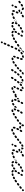

<svg xmlns="http://www.w3.org/2000/svg" viewBox="2048 -2397 618 4798"><g transform="rotate(90 2357.0 2.0)"><path d="M71 -1Q70 4 72 8Q74 12 77 15Q80 19 84 20Q92 24 101 21Q110 18 113 9L116 3Q118 -1 118 -5Q118 -10 117 -14Q115 -18 112 -21Q109 -25 105 -27Q97 -30 88 -27Q79 -24 75 -15L73 -9Q71 -5 71 -1ZM335 14Q339 12 341 8Q344 4 345 0Q346 -4 345 -9Q343 -18 335 -23Q327 -28 318 -26Q307 -24 297 -23Q293 -23 289 -21Q285 -19 282 -15Q279 -12 278 -7Q276 -3 277 1Q278 11 285 17Q292 22 301 22Q314 20 327 18Q332 17 335 14ZM225 4Q234 8 242 4Q251 0 254 -8Q257 -17 254 -25Q254 -25 254 -25Q254 -28 256 -32Q259 -40 255 -49Q252 -57 243 -61Q239 -62 234 -62Q230 -62 226 -60Q222 -59 219 -55Q215 -52 214 -48Q205 -25 213 -8Q216 1 225 4ZM433 -30Q436 -39 432 -47Q430 -51 426 -54Q423 -57 419 -58Q414 -60 410 -59Q406 -59 402 -57Q391 -52 381 -47Q373 -43 369 -35Q366 -26 370 -17Q372 -13 375 -10Q378 -7 382 -6Q386 -4 391 -4Q395 -4 399 -6Q411 -11 422 -17Q430 -21 433 -30ZM103 -73Q103 -68 105 -64Q106 -60 109 -57Q112 -53 116 -52Q125 -48 134 -51Q142 -54 146 -63L157 -86Q160 -94 157 -103Q154 -112 145 -115Q141 -117 137 -117Q132 -118 128 -116Q124 -114 121 -111Q118 -108 116 -104L105 -81Q103 -77 103 -73ZM500 -73Q502 -82 496 -90Q494 -94 490 -96Q486 -98 482 -99Q478 -100 473 -99Q469 -98 465 -95L460 -92Q452 -87 451 -77Q449 -68 454 -61Q457 -57 461 -54Q465 -52 469 -51Q473 -51 478 -51Q482 -52 486 -55L491 -59Q499 -64 500 -73ZM243 -97Q246 -88 255 -84Q263 -80 272 -84Q281 -87 285 -95L294 -117Q298 -126 295 -134Q292 -143 283 -147Q279 -149 275 -149Q270 -149 266 -148Q262 -146 258 -143Q255 -140 253 -136L244 -114Q240 -106 243 -97ZM42 -183Q44 -192 38 -200Q35 -203 31 -205Q28 -208 23 -208Q19 -209 14 -208Q10 -207 6 -204Q-6 -194 -13 -189Q-21 -184 -22 -175Q-24 -166 -18 -158Q-13 -150 -4 -149Q5 -147 13 -153Q20 -158 34 -168Q41 -174 42 -183ZM235 -149Q234 -148 234 -149Q234 -149 233 -149Q227 -149 221 -149Q212 -148 205 -155Q199 -161 198 -170Q198 -180 204 -187Q211 -193 220 -194Q227 -194 234 -194Q240 -194 246 -193Q250 -193 254 -191Q258 -189 261 -186Q264 -183 266 -179Q267 -175 267 -171Q262 -170 258 -169Q249 -165 243 -159Q238 -154 235 -149ZM248 -226Q251 -229 255 -231L258 -233L276 -242Q280 -244 284 -244Q289 -244 293 -243Q297 -242 301 -239Q304 -236 306 -232Q310 -223 307 -215Q304 -206 296 -202L283 -195Q281 -198 278 -201Q272 -208 264 -212Q261 -213 258 -214V-215H251Q249 -216 247 -216Q245 -216 243 -216Q243 -216 243 -217Q243 -217 243 -218Q245 -222 248 -226ZM122 -236Q124 -245 119 -253Q115 -261 106 -264Q97 -266 89 -262Q78 -255 66 -248Q58 -242 57 -233Q55 -224 60 -216Q62 -213 66 -210Q70 -208 74 -207Q79 -206 83 -207Q87 -208 91 -210Q102 -217 111 -223Q119 -227 122 -236ZM328 -261Q325 -252 330 -244Q332 -240 335 -237Q338 -234 343 -232Q347 -231 351 -231Q356 -232 360 -234L381 -244Q389 -249 392 -257Q395 -266 391 -275Q387 -283 378 -286Q369 -289 361 -285L340 -274Q331 -270 328 -261ZM182 -232Q191 -230 199 -234Q207 -238 210 -247Q213 -255 209 -264Q203 -275 192 -281Q182 -287 169 -287Q159 -288 152 -281Q146 -275 145 -266Q145 -261 147 -257Q148 -253 151 -250Q154 -246 158 -245Q162 -243 167 -242Q168 -242 169 -242Q174 -235 182 -232Z M644 6Q648 -2 645 -11Q643 -15 640 -18Q637 -22 633 -23Q629 -25 624 -25Q620 -26 616 -24Q607 -21 599 -19Q595 -18 591 -15Q587 -12 585 -8Q583 -5 582 0Q581 4 583 9Q585 18 593 23Q601 27 610 25Q621 22 632 18Q640 15 644 6ZM784 16Q781 19 777 21Q773 23 769 24Q764 24 760 23Q744 17 734 7Q727 0 727 -9Q727 -18 734 -25Q737 -28 741 -30Q745 -32 749 -32Q754 -32 758 -30Q762 -28 765 -25Q768 -22 774 -20Q780 -18 784 -14Q788 -9 789 -3Q789 0 789 4Q789 5 789 6Q789 7 788 8Q787 12 784 16ZM542 22Q533 23 526 18Q518 13 513 6Q508 -1 505 -10Q504 -14 504 -18Q504 -23 506 -27Q509 -31 512 -34Q515 -37 520 -38Q524 -39 528 -39Q533 -39 537 -37Q541 -35 544 -31Q547 -28 548 -24Q549 -22 549 -21Q550 -20 551 -19Q554 -17 557 -13Q559 -10 560 -5Q560 -4 560 -3Q559 2 559 7Q559 8 558 10Q558 11 557 12Q552 20 542 22ZM868 10Q871 7 873 3Q875 -1 876 -5Q876 -10 875 -14Q872 -23 864 -27Q855 -31 847 -28Q837 -25 828 -23Q824 -22 820 -19Q817 -17 815 -13Q812 -9 812 -5Q811 0 812 4Q814 13 822 18Q830 23 839 20Q849 18 860 14Q864 13 868 10ZM956 -35Q959 -44 954 -52Q952 -56 949 -59Q945 -62 941 -63Q937 -64 932 -64Q928 -64 924 -62Q915 -57 906 -53Q902 -51 899 -47Q896 -44 895 -40Q894 -36 894 -31Q894 -27 896 -23Q900 -14 909 -11Q918 -8 926 -12Q935 -17 945 -22Q953 -26 956 -35ZM688 -14Q684 -13 679 -14Q675 -14 671 -17Q667 -19 665 -23Q659 -30 661 -39Q662 -49 670 -54Q677 -60 685 -66Q688 -69 693 -70Q697 -71 701 -71Q703 -70 704 -70Q706 -70 707 -69Q707 -63 710 -57Q713 -49 719 -42Q718 -41 718 -41Q712 -35 708 -27Q708 -27 708 -27Q702 -22 696 -18Q692 -15 688 -14ZM741 -102Q746 -110 755 -112Q764 -115 772 -110Q776 -108 779 -105Q781 -101 783 -97Q784 -93 783 -88Q783 -84 781 -80Q776 -71 772 -63Q771 -60 768 -57Q765 -54 762 -52Q756 -54 749 -54Q745 -54 740 -53Q733 -58 730 -66Q728 -74 731 -82Q736 -91 741 -102ZM1012 -65Q1014 -69 1015 -73Q1016 -77 1015 -82Q1014 -86 1011 -90Q1006 -98 997 -99Q988 -101 980 -95Q972 -90 970 -81Q969 -71 974 -64Q977 -60 980 -58Q984 -55 989 -54Q993 -54 997 -55Q1002 -56 1005 -58L1006 -59Q1010 -61 1012 -65ZM474 -55Q465 -57 460 -64Q454 -72 456 -81Q458 -90 465 -95Q472 -100 481 -107Q484 -110 489 -111Q493 -112 497 -111Q494 -106 492 -100Q489 -92 489 -83Q489 -74 493 -65Q493 -63 495 -61Q493 -60 491 -59Q483 -53 474 -55ZM513 -74Q510 -83 513 -91Q517 -102 523 -112Q525 -116 529 -119Q532 -122 537 -123Q541 -124 545 -124Q550 -123 554 -121Q562 -116 564 -107Q567 -99 562 -90Q558 -82 555 -75Q553 -70 550 -67Q547 -64 543 -62Q541 -62 540 -61Q538 -61 536 -61Q533 -61 529 -62Q528 -62 527 -62Q526 -62 526 -62Q526 -62 526 -62Q517 -66 513 -74ZM775 -144Q777 -135 785 -129Q792 -124 801 -126Q811 -128 816 -136L827 -153Q832 -160 830 -170Q829 -179 821 -184Q813 -189 804 -187Q795 -185 790 -178L778 -161Q773 -153 775 -144ZM562 -155Q562 -145 568 -139Q575 -132 584 -132Q594 -132 600 -138Q607 -145 614 -151Q621 -157 622 -166Q623 -175 617 -183Q611 -190 602 -190Q592 -191 585 -185Q577 -178 569 -171Q562 -164 562 -155ZM633 -213Q631 -204 636 -196Q640 -188 650 -185Q659 -183 667 -188Q675 -192 683 -197Q692 -201 694 -210Q697 -219 693 -227Q688 -236 680 -238Q671 -241 662 -237Q653 -232 644 -226Q636 -222 633 -213ZM873 -226 874 -227Q878 -235 876 -244Q873 -253 865 -258Q857 -262 848 -260Q839 -257 834 -249V-248Q830 -241 826 -234Q823 -230 823 -225Q822 -221 823 -217Q824 -212 827 -209Q830 -205 833 -203Q841 -198 851 -200Q860 -203 864 -211Q869 -218 872 -225Q873 -225 873 -225Q873 -225 873 -225ZM715 -254Q711 -246 714 -237Q717 -228 725 -224Q733 -220 742 -223Q752 -226 760 -228Q765 -229 768 -232Q772 -235 774 -239Q776 -242 777 -247Q777 -251 776 -256Q774 -265 766 -269Q758 -274 749 -272Q739 -269 728 -265Q719 -262 715 -254Z M993 267Q992 272 994 276Q996 280 999 283Q1002 287 1006 289Q1014 292 1023 289Q1032 286 1036 277L1038 272Q1042 263 1038 255Q1035 246 1027 242Q1018 238 1009 242Q1001 245 997 254L994 259Q993 263 993 267ZM1026 205Q1029 214 1038 218Q1042 219 1046 220Q1051 220 1055 218Q1059 216 1062 213Q1065 210 1067 206L1077 184Q1081 176 1078 167Q1074 158 1066 154Q1062 152 1057 152Q1053 152 1049 154Q1044 155 1041 158Q1038 162 1036 166L1026 188Q1022 196 1026 205ZM1065 117Q1068 126 1077 130Q1081 132 1085 132Q1090 132 1094 130Q1098 129 1101 126Q1105 122 1107 118L1116 96Q1120 88 1117 79Q1114 70 1105 66Q1097 63 1088 66Q1079 69 1075 78L1065 100Q1062 109 1065 117ZM1104 29Q1108 38 1116 42Q1125 46 1133 42Q1142 39 1146 31L1156 8Q1158 4 1158 0Q1158 -5 1156 -9Q1155 -13 1152 -16Q1148 -20 1144 -21Q1136 -25 1127 -22Q1118 -19 1115 -10L1105 12Q1101 21 1104 29ZM1458 11Q1463 4 1462 -5Q1462 -10 1459 -13Q1457 -17 1454 -20Q1450 -23 1446 -24Q1441 -25 1437 -25Q1427 -23 1416 -23Q1407 -22 1401 -15Q1395 -9 1395 1Q1395 5 1397 9Q1399 13 1402 16Q1406 19 1410 21Q1414 22 1418 22Q1431 22 1443 20Q1452 19 1458 11ZM1548 -30Q1549 -39 1544 -47Q1542 -51 1538 -53Q1535 -56 1530 -57Q1526 -58 1521 -57Q1517 -56 1513 -54Q1504 -48 1496 -43Q1492 -41 1489 -38Q1486 -34 1485 -30Q1483 -26 1484 -21Q1484 -17 1486 -13Q1491 -4 1500 -2Q1509 1 1517 -3Q1527 -9 1538 -16Q1546 -21 1548 -30ZM1363 -17Q1359 -19 1356 -22Q1353 -26 1352 -30Q1350 -34 1351 -39Q1352 -50 1355 -64Q1357 -69 1359 -72Q1362 -76 1366 -78Q1370 -80 1374 -81Q1378 -82 1383 -81Q1392 -78 1397 -70Q1401 -62 1399 -53Q1397 -46 1396 -40Q1390 -36 1384 -31Q1378 -24 1375 -15Q1375 -15 1375 -14Q1374 -14 1373 -14Q1372 -14 1371 -14Q1367 -15 1363 -17ZM1604 -65Q1606 -69 1607 -73Q1608 -78 1607 -82Q1606 -86 1603 -90Q1598 -98 1589 -99Q1580 -101 1572 -95L1570 -94Q1566 -91 1563 -87Q1561 -83 1560 -79Q1560 -75 1561 -70Q1562 -66 1564 -62Q1570 -55 1579 -53Q1588 -52 1596 -57L1598 -59Q1602 -61 1604 -65ZM1038 -89Q1040 -98 1035 -106Q1032 -109 1028 -112Q1024 -114 1020 -115Q1016 -116 1011 -115Q1007 -114 1003 -111L980 -96Q977 -93 974 -89Q972 -85 971 -81Q970 -77 971 -72Q972 -68 974 -64Q980 -57 989 -55Q998 -53 1006 -58L1029 -74Q1037 -80 1038 -89ZM1200 -97Q1200 -101 1199 -106Q1197 -110 1194 -113Q1191 -116 1187 -118Q1179 -122 1170 -119Q1161 -116 1157 -107Q1152 -96 1148 -85Q1145 -76 1148 -68Q1152 -59 1161 -56Q1165 -54 1170 -55Q1174 -55 1178 -56Q1182 -58 1185 -61Q1188 -65 1190 -69Q1194 -79 1198 -88Q1200 -92 1200 -97ZM1387 -153 1383 -141 1380 -133Q1378 -129 1378 -124Q1378 -120 1380 -116Q1381 -112 1385 -109Q1388 -105 1392 -104Q1401 -100 1409 -104Q1418 -108 1421 -116L1424 -124L1429 -136L1430 -137Q1433 -146 1429 -155Q1426 -163 1417 -167Q1413 -168 1408 -168Q1404 -168 1400 -166Q1396 -164 1393 -161Q1389 -158 1388 -154ZM1124 -146Q1126 -155 1121 -163Q1118 -167 1115 -169Q1111 -172 1107 -172Q1102 -173 1098 -173Q1093 -172 1090 -169L1066 -154Q1063 -151 1060 -148Q1058 -144 1057 -140Q1056 -135 1057 -131Q1057 -126 1060 -123Q1065 -115 1074 -113Q1083 -111 1091 -116L1114 -132Q1122 -137 1124 -146ZM1249 -178Q1248 -187 1241 -193Q1234 -199 1224 -198Q1215 -198 1209 -190Q1202 -181 1194 -171Q1189 -164 1190 -155Q1192 -145 1199 -140Q1203 -137 1207 -136Q1212 -135 1216 -136Q1221 -137 1224 -139Q1228 -141 1231 -145Q1237 -154 1244 -161Q1250 -169 1249 -178ZM1182 -209Q1189 -215 1198 -219Q1201 -220 1204 -220Q1202 -223 1201 -226Q1201 -226 1201 -227Q1195 -231 1188 -231Q1181 -231 1175 -226Q1165 -219 1152 -211Q1145 -205 1143 -196Q1141 -187 1146 -179Q1149 -176 1153 -173Q1157 -171 1162 -170Q1162 -171 1163 -173L1173 -195Q1176 -203 1182 -209ZM1412 -200Q1417 -192 1426 -190Q1435 -188 1443 -193Q1451 -198 1453 -207Q1457 -222 1457 -234Q1457 -243 1450 -250Q1444 -256 1435 -257Q1425 -257 1419 -250Q1412 -244 1412 -234Q1412 -227 1409 -217Q1407 -208 1412 -200ZM1308 -216Q1316 -221 1318 -230Q1321 -239 1316 -247Q1311 -255 1302 -257Q1293 -260 1285 -255Q1277 -250 1268 -244Q1266 -243 1265 -242Q1257 -236 1255 -227Q1254 -218 1259 -210Q1262 -207 1266 -204Q1269 -202 1274 -201Q1278 -201 1283 -201Q1287 -202 1291 -205Q1292 -206 1293 -207Q1300 -212 1308 -216ZM1223 -251 1232 -274Q1236 -282 1245 -285Q1254 -289 1262 -285Q1266 -283 1269 -281Q1272 -278 1273 -274Q1264 -269 1255 -263Q1253 -262 1252 -260Q1245 -255 1240 -248Q1235 -240 1233 -231Q1232 -227 1233 -222Q1225 -226 1222 -235Q1219 -243 1223 -251ZM1366 -238Q1357 -236 1349 -241Q1341 -247 1340 -256Q1339 -260 1340 -265Q1340 -269 1343 -273Q1345 -276 1349 -279Q1353 -281 1357 -282Q1369 -285 1382 -286Q1390 -287 1397 -282Q1404 -277 1406 -269Q1404 -268 1403 -266Q1396 -260 1393 -251Q1391 -247 1390 -242Q1389 -242 1388 -241Q1387 -241 1386 -241Q1376 -240 1366 -238Z M1934 -1Q1935 -5 1934 -10Q1933 -14 1930 -18Q1928 -21 1924 -24Q1916 -29 1907 -26Q1898 -24 1893 -16L1881 3Q1879 7 1878 11Q1878 16 1879 20Q1880 24 1883 28Q1885 31 1889 34Q1897 39 1906 36Q1915 34 1920 26L1931 7Q1934 3 1934 -1ZM1740 -2Q1741 -6 1740 -11Q1739 -15 1737 -19Q1734 -23 1731 -25Q1723 -30 1714 -28Q1705 -26 1699 -19Q1692 -7 1688 -1Q1682 7 1684 16Q1685 25 1693 30Q1697 33 1701 34Q1706 35 1710 34Q1714 33 1718 31Q1722 29 1724 25Q1729 18 1737 6Q1740 2 1740 -2ZM2194 18Q2198 15 2200 11Q2202 7 2203 3Q2203 -2 2202 -6Q2200 -15 2192 -20Q2184 -24 2175 -22Q2165 -19 2156 -18Q2152 -18 2148 -16Q2144 -13 2141 -10Q2138 -6 2137 -2Q2136 2 2137 7Q2138 16 2145 22Q2152 28 2162 26Q2174 25 2186 22Q2191 20 2194 18ZM2282 -24Q2285 -28 2286 -32Q2287 -36 2286 -41Q2286 -45 2283 -49Q2279 -57 2270 -60Q2261 -62 2253 -57Q2243 -52 2234 -47Q2230 -45 2227 -41Q2224 -38 2223 -34Q2222 -29 2222 -25Q2223 -20 2225 -16Q2229 -8 2238 -5Q2247 -3 2255 -7Q2265 -12 2275 -18Q2279 -21 2282 -24ZM2108 -36Q2107 -40 2108 -45Q2111 -56 2115 -68Q2118 -77 2127 -81Q2135 -85 2144 -82Q2148 -80 2152 -77Q2155 -74 2157 -70Q2159 -66 2159 -62Q2159 -57 2158 -53Q2155 -47 2154 -41Q2154 -41 2153 -41Q2145 -40 2137 -35Q2129 -31 2123 -24Q2122 -22 2120 -19Q2117 -21 2115 -23Q2113 -25 2111 -28Q2109 -32 2108 -36ZM1984 -85Q1983 -94 1975 -100Q1972 -102 1967 -103Q1963 -104 1958 -103Q1954 -103 1950 -100Q1946 -98 1944 -94Q1937 -85 1931 -76Q1926 -68 1928 -59Q1929 -50 1937 -44Q1945 -39 1954 -41Q1963 -43 1968 -50Q1975 -60 1981 -68Q1986 -76 1984 -85ZM1791 -86Q1789 -95 1782 -101Q1778 -103 1774 -104Q1769 -105 1765 -105Q1761 -104 1757 -101Q1753 -99 1750 -95Q1744 -87 1738 -77Q1733 -69 1734 -60Q1736 -51 1744 -46Q1747 -43 1752 -42Q1756 -41 1761 -42Q1765 -43 1769 -46Q1773 -48 1775 -52Q1781 -61 1787 -69Q1793 -77 1791 -86ZM2347 -73Q2349 -82 2344 -90Q2338 -97 2329 -99Q2320 -101 2312 -96L2310 -94Q2306 -91 2304 -88Q2301 -84 2301 -80Q2300 -75 2301 -71Q2302 -66 2304 -63Q2307 -59 2310 -57Q2314 -54 2319 -53Q2323 -52 2327 -53Q2332 -54 2335 -57L2338 -58Q2345 -64 2347 -73ZM1624 -85Q1625 -95 1620 -102Q1614 -110 1605 -111Q1596 -113 1588 -107Q1580 -101 1572 -95Q1568 -93 1566 -89Q1564 -85 1563 -81Q1562 -77 1563 -72Q1564 -68 1567 -64Q1572 -56 1581 -55Q1590 -53 1598 -59Q1607 -65 1615 -71Q1622 -76 1624 -85ZM2144 -117Q2147 -108 2155 -104Q2159 -102 2163 -102Q2168 -101 2172 -103Q2176 -104 2180 -107Q2183 -110 2185 -114Q2190 -122 2196 -133Q2200 -141 2197 -150Q2195 -159 2187 -163Q2178 -168 2169 -165Q2160 -163 2156 -154Q2150 -144 2145 -135Q2141 -126 2144 -117ZM1690 -136Q1692 -140 1692 -144Q1693 -149 1691 -153Q1689 -157 1686 -160Q1680 -167 1671 -168Q1661 -168 1655 -162Q1647 -155 1640 -148Q1633 -142 1632 -133Q1632 -124 1638 -117Q1644 -110 1653 -109Q1663 -108 1670 -115Q1677 -121 1685 -129Q1688 -132 1690 -136ZM2041 -155Q2040 -165 2033 -171Q2030 -174 2026 -175Q2022 -177 2017 -176Q2013 -176 2009 -174Q2005 -172 2002 -169Q1994 -160 1987 -151Q1981 -144 1982 -135Q1983 -125 1990 -120Q1997 -114 2006 -115Q2016 -115 2022 -123Q2029 -131 2035 -139Q2042 -146 2041 -155ZM1846 -147Q1848 -151 1848 -156Q1847 -160 1845 -164Q1843 -168 1840 -171Q1833 -178 1824 -177Q1814 -176 1808 -169Q1801 -161 1793 -152Q1791 -149 1789 -144Q1788 -140 1788 -136Q1789 -131 1791 -127Q1793 -123 1796 -120Q1800 -118 1804 -116Q1808 -115 1813 -115Q1817 -116 1821 -118Q1825 -120 1828 -124Q1835 -132 1842 -140Q1845 -143 1846 -147ZM1754 -209Q1754 -219 1747 -225Q1740 -231 1731 -231Q1721 -230 1715 -224L1701 -209Q1695 -202 1695 -192Q1696 -183 1703 -177Q1706 -174 1710 -172Q1714 -171 1719 -171Q1723 -171 1727 -173Q1731 -175 1734 -178L1748 -193Q1755 -200 1754 -209ZM2104 -206Q2107 -210 2107 -214Q2108 -218 2107 -223Q2106 -227 2103 -231Q2100 -234 2096 -236Q2092 -239 2088 -239Q2084 -240 2079 -239Q2075 -238 2071 -235Q2062 -228 2053 -220Q2046 -214 2045 -205Q2045 -196 2051 -188Q2057 -181 2066 -181Q2075 -180 2082 -186Q2090 -193 2098 -199Q2102 -202 2104 -206ZM1911 -205Q1913 -209 1914 -213Q1915 -218 1914 -222Q1913 -226 1910 -230Q1905 -237 1895 -239Q1886 -240 1879 -235Q1869 -228 1860 -221Q1853 -215 1852 -205Q1851 -196 1857 -189Q1863 -182 1872 -181Q1882 -180 1889 -186Q1897 -193 1905 -199Q1909 -201 1911 -205ZM2186 -205Q2186 -201 2188 -196Q2189 -192 2193 -189Q2196 -186 2200 -184Q2204 -183 2208 -183Q2213 -183 2217 -184Q2221 -186 2224 -189Q2228 -192 2229 -197Q2235 -211 2237 -223Q2238 -228 2236 -232Q2235 -236 2233 -240Q2230 -243 2226 -246Q2222 -248 2218 -249Q2209 -250 2201 -244Q2194 -239 2192 -230Q2191 -223 2188 -214Q2186 -210 2186 -205ZM2006 -197Q2004 -201 2004 -206Q2004 -210 2005 -215Q2007 -219 2008 -223Q2008 -224 2008 -225Q2008 -225 2008 -225Q2008 -226 2008 -226Q2008 -235 2014 -243Q2020 -250 2029 -250Q2033 -251 2038 -250Q2042 -248 2045 -245Q2046 -245 2046 -245Q2046 -244 2046 -244Q2042 -241 2038 -237Q2032 -232 2028 -224Q2023 -216 2023 -207Q2022 -203 2023 -199Q2019 -199 2016 -199Q2011 -198 2006 -197ZM1996 -257Q1997 -257 1997 -258Q1995 -266 1988 -272Q1980 -277 1972 -275Q1959 -274 1947 -270Q1943 -269 1939 -266Q1936 -263 1934 -259Q1931 -255 1931 -251Q1931 -246 1932 -242Q1935 -233 1943 -229Q1951 -224 1960 -227Q1969 -230 1978 -231Q1980 -231 1982 -232Q1984 -233 1986 -234Q1987 -237 1988 -241Q1990 -250 1996 -257ZM2136 -230Q2127 -234 2124 -243Q2123 -248 2123 -252Q2124 -256 2126 -260Q2128 -264 2131 -267Q2134 -270 2138 -272Q2151 -276 2163 -278Q2171 -280 2179 -275Q2186 -271 2188 -263Q2188 -263 2188 -262Q2180 -257 2176 -249Q2172 -242 2170 -234Q2162 -232 2153 -229Q2144 -226 2136 -230ZM1775 -232Q1766 -235 1762 -243Q1757 -252 1760 -260Q1763 -269 1771 -274Q1784 -281 1799 -283Q1808 -284 1815 -278Q1822 -272 1823 -263Q1824 -262 1824 -261Q1824 -260 1824 -260Q1818 -258 1813 -255Q1806 -249 1801 -242Q1799 -239 1798 -237Q1795 -236 1792 -234Q1784 -230 1775 -232Z M2494 26Q2498 25 2502 22Q2505 19 2507 15Q2509 11 2510 6Q2511 -3 2505 -10Q2499 -17 2489 -18Q2481 -19 2475 -21Q2466 -25 2458 -21Q2449 -18 2445 -9Q2444 -5 2444 -1Q2443 4 2445 8Q2447 12 2450 15Q2453 18 2457 20Q2470 26 2485 27Q2490 27 2494 26ZM2743 20Q2752 17 2756 9Q2761 0 2758 -8Q2757 -13 2754 -16Q2751 -19 2747 -22Q2743 -24 2738 -24Q2734 -24 2730 -23Q2724 -21 2720 -20Q2718 -20 2717 -20Q2716 -20 2716 -20Q2716 -20 2716 -20Q2711 -20 2707 -18Q2703 -17 2700 -14Q2696 -10 2694 -6Q2693 -2 2693 2Q2692 12 2699 18Q2705 25 2715 25Q2715 25 2716 25Q2726 25 2743 20ZM2594 -21Q2596 -30 2591 -38Q2588 -42 2584 -44Q2581 -47 2576 -48Q2572 -49 2568 -48Q2563 -47 2559 -44Q2550 -38 2542 -34Q2534 -29 2531 -20Q2529 -11 2534 -3Q2536 1 2539 4Q2543 6 2547 8Q2551 9 2556 8Q2560 8 2564 6Q2574 0 2584 -7Q2592 -12 2594 -21ZM2837 -25Q2840 -28 2841 -32Q2843 -37 2842 -41Q2842 -46 2840 -50Q2835 -58 2826 -60Q2817 -63 2809 -59Q2800 -54 2790 -49Q2782 -45 2779 -36Q2776 -27 2780 -19Q2782 -15 2786 -12Q2789 -9 2793 -7Q2798 -6 2802 -6Q2807 -7 2811 -9Q2821 -14 2831 -19Q2835 -21 2837 -25ZM2667 -45Q2666 -49 2667 -54Q2669 -65 2672 -77Q2675 -86 2683 -91Q2691 -95 2700 -93Q2705 -92 2708 -89Q2712 -86 2714 -82Q2716 -78 2716 -74Q2717 -69 2716 -65Q2713 -54 2711 -46Q2711 -45 2711 -44Q2710 -43 2710 -42Q2705 -41 2699 -39Q2691 -36 2684 -30Q2683 -29 2682 -28Q2679 -29 2676 -32Q2673 -34 2670 -37Q2668 -41 2667 -45ZM2434 -89Q2437 -98 2445 -102Q2454 -106 2462 -103Q2467 -102 2470 -99Q2473 -96 2475 -92Q2477 -88 2478 -83Q2478 -79 2477 -75Q2473 -64 2471 -55Q2470 -52 2469 -50Q2468 -48 2466 -45Q2457 -45 2449 -42Q2446 -41 2443 -39Q2434 -42 2430 -49Q2425 -57 2427 -66Q2430 -77 2434 -89ZM2659 -99Q2659 -99 2659 -99Q2652 -105 2643 -105Q2634 -106 2628 -99Q2620 -92 2612 -85Q2605 -79 2604 -70Q2604 -60 2610 -53Q2616 -46 2625 -46Q2634 -45 2642 -51Q2643 -52 2644 -54Q2644 -56 2645 -58Q2647 -70 2651 -84Q2653 -92 2659 -99ZM2901 -65Q2903 -69 2904 -73Q2905 -77 2904 -82Q2903 -86 2900 -90Q2895 -97 2886 -99Q2877 -101 2869 -95L2866 -94Q2859 -88 2857 -79Q2855 -70 2861 -62Q2866 -55 2875 -53Q2884 -51 2892 -57L2895 -59Q2899 -61 2901 -65ZM2391 -78Q2393 -82 2394 -86Q2395 -91 2394 -95Q2393 -99 2390 -103Q2385 -110 2375 -112Q2366 -113 2359 -108Q2350 -102 2341 -96Q2338 -93 2335 -89Q2333 -85 2332 -81Q2331 -77 2332 -72Q2333 -68 2335 -64Q2338 -61 2342 -58Q2346 -56 2350 -55Q2354 -54 2359 -55Q2363 -56 2367 -58Q2376 -65 2385 -72Q2389 -74 2391 -78ZM2405 -126Q2404 -130 2404 -135Q2404 -139 2406 -143Q2408 -147 2412 -150Q2420 -157 2428 -164Q2431 -167 2435 -168Q2439 -170 2443 -170Q2442 -168 2441 -165Q2438 -157 2437 -149Q2436 -140 2439 -131Q2441 -128 2442 -125Q2439 -124 2435 -122Q2427 -118 2421 -111Q2418 -112 2415 -114Q2412 -115 2409 -118Q2406 -122 2405 -126ZM2698 -128Q2701 -119 2710 -115Q2714 -114 2718 -113Q2723 -113 2727 -115Q2731 -116 2735 -119Q2738 -122 2740 -126Q2744 -136 2749 -146Q2753 -154 2750 -163Q2747 -172 2739 -176Q2735 -178 2731 -178Q2726 -178 2722 -177Q2718 -176 2714 -173Q2711 -170 2709 -166Q2704 -155 2699 -145Q2695 -137 2698 -128ZM2461 -138Q2464 -130 2472 -126Q2481 -122 2489 -125Q2498 -128 2502 -136Q2507 -146 2512 -156Q2516 -164 2513 -173Q2510 -182 2502 -186Q2498 -188 2493 -188Q2489 -188 2484 -187Q2480 -186 2477 -183Q2473 -180 2471 -176Q2466 -165 2462 -155Q2458 -147 2461 -138ZM2742 -212Q2743 -203 2750 -198Q2754 -195 2758 -194Q2763 -193 2767 -193Q2772 -194 2775 -196Q2779 -199 2782 -202Q2787 -210 2795 -219Q2801 -227 2800 -236Q2798 -245 2791 -251Q2784 -257 2774 -255Q2765 -254 2759 -247Q2752 -237 2746 -229Q2740 -222 2742 -212ZM2503 -221Q2505 -212 2513 -207Q2521 -203 2530 -205Q2539 -208 2544 -216Q2549 -225 2555 -234Q2559 -242 2557 -252Q2555 -261 2547 -265Q2539 -270 2530 -268Q2521 -265 2516 -257Q2510 -248 2505 -238Q2500 -230 2503 -221Z M3227 26Q3236 23 3240 15Q3245 7 3242 -2Q3240 -11 3231 -16Q3223 -20 3214 -17Q3205 -15 3200 -15Q3199 -15 3198 -15Q3189 -15 3182 -9Q3175 -2 3175 7Q3175 12 3177 16Q3178 20 3181 23Q3184 26 3188 28Q3193 30 3197 30Q3199 30 3200 30Q3212 30 3227 26ZM3327 -30Q3329 -39 3325 -47Q3323 -51 3319 -54Q3315 -56 3311 -58Q3307 -59 3302 -58Q3298 -58 3294 -55Q3284 -49 3274 -44Q3270 -42 3268 -39Q3265 -35 3263 -31Q3262 -27 3263 -22Q3263 -18 3265 -14Q3270 -6 3279 -3Q3288 0 3296 -5Q3306 -10 3317 -16Q3325 -21 3327 -30ZM3131 -16Q3125 -23 3125 -32V-33Q3125 -45 3129 -61Q3131 -65 3133 -69Q3136 -72 3140 -75Q3144 -77 3148 -77Q3153 -78 3157 -77Q3161 -75 3165 -73Q3168 -70 3171 -66Q3173 -62 3173 -58Q3174 -53 3173 -49Q3170 -38 3170 -33V-32Q3170 -31 3170 -30Q3169 -28 3169 -27Q3168 -26 3167 -25Q3161 -19 3157 -12Q3155 -11 3152 -10Q3150 -10 3147 -10Q3138 -10 3131 -16ZM3392 -73Q3394 -82 3388 -90Q3383 -97 3374 -99Q3365 -101 3357 -95L3352 -92Q3349 -90 3346 -86Q3344 -82 3343 -78Q3342 -73 3343 -69Q3344 -64 3347 -61Q3352 -53 3361 -51Q3370 -50 3378 -55L3383 -59Q3390 -64 3392 -73ZM2919 -78Q2921 -81 2922 -86Q2923 -90 2922 -95Q2921 -99 2919 -103Q2914 -110 2904 -112Q2895 -114 2888 -109Q2877 -102 2868 -95Q2864 -93 2862 -89Q2860 -85 2859 -81Q2858 -77 2859 -72Q2860 -68 2863 -64Q2868 -56 2877 -55Q2886 -53 2894 -59Q2903 -65 2913 -71Q2916 -74 2919 -78ZM3155 -122Q3155 -117 3157 -113Q3158 -109 3161 -105Q3164 -102 3168 -100Q3176 -96 3185 -99Q3194 -102 3198 -110Q3203 -120 3208 -131Q3213 -139 3210 -148Q3207 -157 3199 -161Q3195 -163 3190 -163Q3186 -164 3182 -163Q3177 -161 3174 -158Q3170 -155 3168 -151Q3163 -140 3158 -130Q3156 -126 3155 -122ZM2997 -130Q3000 -134 3000 -138Q3001 -143 3000 -147Q2999 -151 2997 -155Q2994 -159 2991 -161Q2987 -164 2982 -164Q2978 -165 2974 -164Q2969 -163 2966 -161Q2957 -155 2947 -148Q2943 -145 2940 -142Q2938 -138 2937 -134Q2936 -129 2937 -125Q2938 -120 2940 -117Q2946 -109 2955 -107Q2964 -105 2972 -110Q2983 -118 2991 -124Q2995 -126 2997 -130ZM3072 -195Q3073 -199 3073 -204Q3071 -205 3068 -206Q3060 -210 3054 -217Q3050 -220 3048 -225Q3044 -224 3040 -222Q3037 -221 3034 -217Q3027 -210 3019 -202Q3012 -196 3011 -187Q3011 -177 3017 -171Q3024 -164 3033 -163Q3042 -163 3049 -169Q3059 -178 3067 -187Q3070 -190 3072 -195ZM3121 -173Q3112 -176 3107 -184Q3103 -192 3106 -201Q3108 -210 3116 -214Q3125 -219 3134 -216Q3141 -214 3150 -214Q3160 -213 3166 -207Q3173 -200 3172 -191Q3172 -189 3172 -186Q3172 -184 3171 -183Q3164 -180 3159 -175Q3155 -172 3153 -169Q3152 -169 3151 -169Q3150 -169 3150 -169Q3134 -169 3121 -173ZM3200 -206Q3200 -202 3201 -197Q3202 -193 3205 -189Q3207 -186 3211 -184Q3219 -179 3228 -181Q3237 -183 3242 -191L3254 -212Q3256 -215 3257 -220Q3257 -224 3256 -229Q3255 -233 3252 -236Q3250 -240 3246 -242Q3238 -247 3229 -245Q3220 -242 3215 -234L3203 -214Q3201 -211 3200 -206ZM3071 -231Q3064 -238 3065 -248Q3066 -256 3068 -264Q3068 -265 3069 -267Q3069 -269 3070 -270Q3071 -272 3072 -274Q3073 -278 3077 -281Q3080 -284 3084 -286Q3089 -287 3093 -287Q3097 -287 3102 -285Q3110 -281 3113 -272Q3116 -264 3113 -255Q3110 -250 3110 -245Q3110 -242 3109 -240Q3108 -237 3107 -235Q3106 -234 3106 -234Q3099 -230 3094 -225Q3092 -224 3090 -224Q3088 -224 3086 -224Q3077 -224 3071 -231Z M3549 -1Q3548 4 3550 8Q3552 12 3555 15Q3558 19 3562 20Q3566 22 3570 22Q3575 23 3579 21Q3583 19 3586 16Q3590 13 3591 9L3592 8Q3594 4 3594 0Q3594 -5 3592 -9Q3591 -13 3588 -16Q3585 -19 3581 -21Q3577 -23 3572 -23Q3568 -24 3563 -22Q3559 -20 3556 -17Q3553 -14 3551 -10V-9Q3549 -5 3549 -1ZM3820 8Q3826 0 3824 -9Q3823 -13 3820 -17Q3818 -21 3814 -23Q3810 -26 3806 -26Q3802 -27 3797 -26Q3786 -24 3776 -23Q3767 -22 3761 -15Q3755 -8 3756 1Q3756 6 3758 10Q3760 14 3764 17Q3767 19 3771 21Q3776 22 3780 22Q3793 20 3806 18Q3815 16 3820 8ZM3704 4Q3713 8 3721 4Q3725 2 3728 -1Q3732 -4 3733 -8Q3735 -12 3735 -17Q3735 -21 3733 -25Q3733 -25 3733 -25Q3733 -28 3735 -32Q3738 -40 3734 -49Q3731 -57 3722 -61Q3718 -62 3713 -62Q3709 -62 3705 -60Q3701 -59 3698 -55Q3694 -52 3693 -48Q3684 -25 3692 -8Q3695 1 3704 4ZM3908 -22Q3911 -26 3912 -30Q3914 -34 3913 -39Q3913 -43 3911 -47Q3907 -55 3898 -58Q3889 -61 3881 -57Q3870 -52 3860 -47Q3852 -43 3848 -35Q3845 -26 3849 -17Q3851 -13 3854 -10Q3857 -7 3861 -6Q3865 -4 3870 -4Q3874 -4 3878 -6Q3890 -11 3901 -17Q3905 -19 3908 -22ZM3579 -56Q3582 -47 3591 -43Q3595 -41 3599 -41Q3604 -41 3608 -43Q3612 -44 3615 -47Q3619 -50 3620 -54L3629 -74Q3631 -78 3631 -83Q3632 -87 3630 -91Q3628 -96 3625 -99Q3622 -102 3618 -104Q3614 -106 3610 -106Q3605 -106 3601 -104Q3597 -103 3594 -100Q3590 -97 3588 -93L3579 -73Q3576 -65 3579 -56ZM3976 -65Q3978 -69 3979 -73Q3980 -77 3979 -82Q3978 -86 3975 -90Q3970 -98 3961 -99Q3952 -101 3944 -95L3939 -92Q3935 -89 3933 -86Q3931 -82 3930 -77Q3929 -73 3930 -69Q3931 -64 3933 -61Q3939 -53 3948 -51Q3957 -50 3965 -55L3970 -59Q3974 -61 3976 -65ZM3407 -79Q3409 -83 3410 -87Q3410 -92 3409 -96Q3408 -100 3405 -104Q3402 -107 3398 -110Q3394 -112 3390 -112Q3385 -113 3381 -112Q3377 -110 3373 -108Q3362 -99 3357 -96Q3350 -90 3348 -81Q3346 -72 3351 -64Q3354 -61 3358 -58Q3362 -56 3366 -55Q3370 -54 3375 -55Q3379 -56 3383 -58Q3389 -63 3401 -72Q3405 -75 3407 -79ZM3722 -97Q3725 -88 3734 -84Q3738 -82 3742 -82Q3747 -82 3751 -84Q3755 -85 3758 -88Q3762 -91 3764 -95L3773 -117Q3777 -126 3774 -134Q3771 -143 3762 -147Q3758 -149 3754 -149Q3749 -149 3745 -148Q3741 -146 3737 -143Q3734 -140 3732 -136L3723 -114Q3719 -106 3722 -97ZM3480 -144Q3481 -153 3476 -161Q3470 -168 3461 -169Q3451 -170 3444 -164L3427 -151Q3424 -148 3421 -144Q3419 -140 3419 -136Q3418 -131 3420 -127Q3421 -123 3424 -119Q3429 -112 3439 -111Q3448 -110 3455 -116L3472 -129Q3479 -135 3480 -144ZM3713 -149Q3713 -149 3712 -149Q3706 -149 3700 -149Q3696 -148 3692 -150Q3688 -152 3684 -155Q3681 -158 3679 -162Q3677 -166 3677 -170Q3677 -180 3683 -187Q3690 -193 3699 -194Q3706 -194 3713 -194Q3719 -194 3725 -193Q3729 -193 3733 -191Q3737 -189 3740 -186Q3743 -183 3745 -179Q3746 -175 3746 -171Q3741 -170 3737 -169Q3728 -165 3722 -159Q3717 -154 3714 -149Q3713 -148 3713 -149ZM3552 -199Q3554 -208 3548 -215Q3542 -223 3533 -224Q3524 -226 3517 -220L3499 -207Q3492 -202 3490 -192Q3489 -183 3495 -176Q3500 -168 3509 -167Q3519 -165 3526 -171L3543 -184Q3551 -189 3552 -199ZM3727 -226Q3730 -229 3734 -231L3737 -233L3755 -242Q3759 -244 3763 -244Q3768 -244 3772 -243Q3776 -242 3780 -239Q3783 -236 3785 -232Q3789 -223 3786 -215Q3783 -206 3775 -202L3762 -195Q3760 -198 3757 -201Q3751 -208 3743 -212Q3740 -213 3737 -214V-215H3730Q3728 -216 3726 -216Q3724 -216 3722 -216Q3722 -216 3722 -217Q3722 -217 3722 -218Q3724 -222 3727 -226ZM3676 -224Q3683 -224 3689 -223Q3690 -224 3690 -226Q3691 -227 3691 -228Q3692 -235 3692 -241Q3692 -252 3688 -261Q3685 -270 3676 -273Q3667 -277 3659 -273Q3650 -270 3647 -261Q3643 -253 3646 -244Q3647 -244 3647 -243Q3647 -242 3647 -241Q3647 -238 3646 -234Q3646 -229 3647 -224Q3649 -219 3653 -215L3660 -219Q3667 -223 3676 -224ZM3604 -274Q3599 -274 3595 -271Q3586 -267 3575 -260Q3571 -258 3569 -254Q3566 -250 3565 -246Q3564 -242 3565 -237Q3565 -233 3568 -229Q3573 -221 3582 -219Q3591 -217 3599 -222Q3608 -227 3616 -232Q3619 -233 3621 -235Q3623 -236 3624 -239Q3624 -239 3624 -239Q3622 -246 3622 -252Q3622 -259 3624 -265Q3622 -268 3619 -270Q3616 -272 3612 -273Q3608 -274 3604 -274ZM3807 -261Q3804 -252 3809 -244Q3811 -240 3814 -237Q3817 -234 3822 -232Q3826 -231 3830 -231Q3835 -232 3839 -234L3860 -244Q3868 -249 3871 -257Q3874 -266 3870 -275Q3866 -283 3857 -286Q3848 -289 3840 -285L3819 -274Q3810 -270 3807 -261Z M4123 6Q4127 -2 4124 -11Q4122 -15 4119 -18Q4116 -22 4112 -23Q4108 -25 4103 -25Q4099 -26 4095 -24Q4086 -21 4078 -19Q4074 -18 4070 -15Q4066 -12 4064 -8Q4062 -5 4061 0Q4060 4 4062 9Q4064 18 4072 23Q4080 27 4089 25Q4100 22 4111 18Q4119 15 4123 6ZM4263 16Q4260 19 4256 21Q4252 23 4248 24Q4243 24 4239 23Q4223 17 4213 7Q4206 0 4206 -9Q4206 -18 4213 -25Q4216 -28 4220 -30Q4224 -32 4228 -32Q4233 -32 4237 -30Q4241 -28 4244 -25Q4247 -22 4253 -20Q4259 -18 4263 -14Q4267 -9 4268 -3Q4268 0 4268 4Q4268 5 4268 6Q4268 7 4267 8Q4266 12 4263 16ZM4021 22Q4012 23 4005 18Q3997 13 3992 6Q3987 -1 3984 -10Q3983 -14 3983 -18Q3983 -23 3985 -27Q3988 -31 3991 -34Q3994 -37 3999 -38Q4003 -39 4007 -39Q4012 -39 4016 -37Q4020 -35 4023 -31Q4026 -28 4027 -24Q4028 -22 4028 -21Q4029 -20 4030 -19Q4033 -17 4036 -13Q4038 -10 4039 -5Q4039 -4 4039 -3Q4038 2 4038 7Q4038 8 4037 10Q4037 11 4036 12Q4031 20 4021 22ZM4347 10Q4350 7 4352 3Q4354 -1 4355 -5Q4355 -10 4354 -14Q4351 -23 4343 -27Q4334 -31 4326 -28Q4316 -25 4307 -23Q4303 -22 4299 -19Q4296 -17 4294 -13Q4291 -9 4291 -5Q4290 0 4291 4Q4293 13 4301 18Q4309 23 4318 20Q4328 18 4339 14Q4343 13 4347 10ZM4435 -35Q4438 -44 4433 -52Q4431 -56 4428 -59Q4424 -62 4420 -63Q4416 -64 4411 -64Q4407 -64 4403 -62Q4394 -57 4385 -53Q4381 -51 4378 -47Q4375 -44 4374 -40Q4373 -36 4373 -31Q4373 -27 4375 -23Q4379 -14 4388 -11Q4397 -8 4405 -12Q4414 -17 4424 -22Q4432 -26 4435 -35ZM4167 -14Q4163 -13 4158 -14Q4154 -14 4150 -17Q4146 -19 4144 -23Q4138 -30 4140 -39Q4141 -49 4149 -54Q4156 -60 4164 -66Q4167 -69 4172 -70Q4176 -71 4180 -71Q4182 -70 4183 -70Q4185 -70 4186 -69Q4186 -63 4189 -57Q4192 -49 4198 -42Q4197 -41 4197 -41Q4191 -35 4187 -27Q4187 -27 4187 -27Q4181 -22 4175 -18Q4171 -15 4167 -14ZM4220 -102Q4225 -110 4234 -112Q4243 -115 4251 -110Q4255 -108 4258 -105Q4260 -101 4262 -97Q4263 -93 4262 -88Q4262 -84 4260 -80Q4255 -71 4251 -63Q4250 -60 4247 -57Q4244 -54 4241 -52Q4235 -54 4228 -54Q4224 -54 4219 -53Q4212 -58 4209 -66Q4207 -74 4210 -82Q4215 -91 4220 -102ZM4491 -65Q4493 -69 4494 -73Q4495 -77 4494 -82Q4493 -86 4490 -90Q4485 -98 4476 -99Q4467 -101 4459 -95Q4451 -90 4449 -81Q4448 -71 4453 -64Q4456 -60 4459 -58Q4463 -55 4468 -54Q4472 -54 4476 -55Q4481 -56 4484 -58L4485 -59Q4489 -61 4491 -65ZM3953 -55Q3944 -57 3939 -64Q3933 -72 3935 -81Q3937 -90 3944 -95Q3951 -100 3960 -107Q3963 -110 3968 -111Q3972 -112 3976 -111Q3973 -106 3971 -100Q3968 -92 3968 -83Q3968 -74 3972 -65Q3972 -63 3974 -61Q3972 -60 3970 -59Q3962 -53 3953 -55ZM3992 -74Q3989 -83 3992 -91Q3996 -102 4002 -112Q4004 -116 4008 -119Q4011 -122 4016 -123Q4020 -124 4024 -124Q4029 -123 4033 -121Q4041 -116 4043 -107Q4046 -99 4041 -90Q4037 -82 4034 -75Q4032 -70 4029 -67Q4026 -64 4022 -62Q4020 -62 4019 -61Q4017 -61 4015 -61Q4012 -61 4008 -62Q4007 -62 4006 -62Q4005 -62 4005 -62Q4005 -62 4005 -62Q3996 -66 3992 -74ZM4254 -144Q4256 -135 4264 -129Q4271 -124 4280 -126Q4290 -128 4295 -136L4306 -153Q4311 -160 4309 -170Q4308 -179 4300 -184Q4292 -189 4283 -187Q4274 -185 4269 -178L4257 -161Q4252 -153 4254 -144ZM4041 -155Q4041 -145 4047 -139Q4054 -132 4063 -132Q4073 -132 4079 -138Q4086 -145 4093 -151Q4100 -157 4101 -166Q4102 -175 4096 -183Q4090 -190 4081 -190Q4071 -191 4064 -185Q4056 -178 4048 -171Q4041 -164 4041 -155ZM4112 -213Q4110 -204 4115 -196Q4119 -188 4129 -185Q4138 -183 4146 -188Q4154 -192 4162 -197Q4171 -201 4173 -210Q4176 -219 4172 -227Q4167 -236 4159 -238Q4150 -241 4141 -237Q4132 -232 4123 -226Q4115 -222 4112 -213ZM4352 -226 4353 -227Q4357 -235 4355 -244Q4352 -253 4344 -258Q4336 -262 4327 -260Q4318 -257 4313 -249V-248Q4309 -241 4305 -234Q4302 -230 4302 -225Q4301 -221 4302 -217Q4303 -212 4306 -209Q4309 -205 4312 -203Q4320 -198 4330 -200Q4339 -203 4343 -211Q4348 -218 4351 -225Q4352 -225 4352 -225Q4352 -225 4352 -225ZM4194 -254Q4190 -246 4193 -237Q4196 -228 4204 -224Q4212 -220 4221 -223Q4231 -226 4239 -228Q4244 -229 4247 -232Q4251 -235 4253 -239Q4255 -242 4256 -247Q4256 -251 4255 -256Q4253 -265 4245 -269Q4237 -274 4228 -272Q4218 -269 4207 -265Q4198 -262 4194 -254Z M4512 -79Q4515 -83 4516 -87Q4516 -91 4515 -96Q4514 -100 4512 -104Q4509 -108 4505 -110Q4502 -112 4497 -113Q4493 -114 4488 -113Q4484 -112 4480 -109L4459 -94Q4455 -91 4453 -88Q4451 -84 4450 -79Q4449 -75 4450 -71Q4451 -66 4454 -63Q4456 -59 4460 -57Q4464 -54 4468 -53Q4473 -53 4477 -54Q4481 -55 4485 -57L4506 -72Q4510 -75 4512 -79ZM4597 -146Q4598 -155 4593 -163Q4590 -166 4586 -169Q4582 -171 4578 -172Q4573 -172 4569 -171Q4565 -170 4561 -167L4540 -152Q4532 -146 4531 -137Q4530 -128 4535 -121Q4538 -117 4542 -115Q4545 -112 4550 -112Q4554 -111 4559 -112Q4563 -113 4567 -116L4588 -131Q4595 -137 4597 -146ZM4676 -208Q4677 -218 4671 -225Q4665 -232 4656 -233Q4646 -234 4639 -228Q4630 -220 4619 -212Q4612 -206 4611 -197Q4610 -187 4615 -180Q4621 -173 4630 -172Q4640 -171 4647 -177Q4658 -185 4668 -193Q4675 -199 4676 -208ZM4735 -264Q4735 -274 4729 -280Q4726 -283 4721 -285Q4717 -287 4713 -286Q4708 -286 4704 -285Q4700 -283 4697 -280Q4695 -278 4693 -276Q4686 -269 4686 -260Q4686 -250 4693 -244Q4699 -237 4708 -237Q4718 -237 4724 -244Q4727 -246 4729 -248Q4736 -255 4735 -264Z"/></g></svg>

Font: FRB American Cursive Dashed Extrabold
Style: Bold Italic
Weight: 800
Italic angle: -25°
Version: Version 2.0;Modular Font Editor K font №1